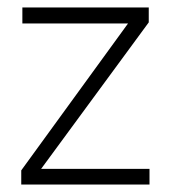

<svg xmlns="http://www.w3.org/2000/svg" viewBox="-20 -495 459 515"><path d="M37 0V-38L335 -448L344 -432H40V-475H379V-435L80 -28L72 -42H381V0Z"/></svg>

Font: SUSE ExtraLight
Style: Regular
Weight: 250
Designer: Rene Bieder
Foundry: SUSE
Version: Version 1.000